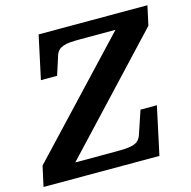

<svg xmlns="http://www.w3.org/2000/svg" viewBox="-138 -814 913 917"><g transform="rotate(-15 318.0 -355.0)"><path d="M80 -74H341Q371 -74 393.5 -75.5Q416 -77 431 -82Q446 -87 455 -96Q464 -105 469 -118L509 -237H590L539 0H-34L-12 -100L527 -673L545 -636H318Q291 -636 270 -634.5Q249 -633 234.5 -628Q220 -623 211 -614.5Q202 -606 197 -592L166 -496H86L132 -710H670L649 -614L96 -24Z"/></g></svg>

Font: Roboto Serif 20pt SemiBold
Style: Italic
Weight: 600
Italic angle: -10°
Version: Version 1.007